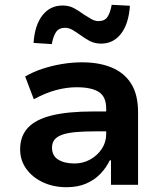

<svg xmlns="http://www.w3.org/2000/svg" viewBox="-20 -771 675 801"><path d="M258 10Q202 10 158 -11Q114 -32 89 -67.5Q64 -103 64 -148Q64 -203 96.5 -238Q129 -273 196.5 -289.5Q264 -306 369 -306H442V-223H377Q331 -223 297 -220Q263 -217 241 -209.5Q219 -202 208 -189Q197 -176 197 -155Q197 -121 223 -105Q249 -89 291 -89Q327 -89 357 -106Q387 -123 405 -150.5Q423 -178 423 -211V-318Q423 -368 392 -387.5Q361 -407 300 -407Q259 -407 215 -395.5Q171 -384 121 -357L85 -452Q120 -472 158.5 -484.5Q197 -497 239 -504Q281 -511 323 -511Q394 -511 446.5 -489Q499 -467 527.5 -421.5Q556 -376 556 -302V0H443V-102H438Q423 -71 398.5 -45.5Q374 -20 339 -5Q304 10 258 10ZM196 -587 120 -592Q125 -666 157 -707Q189 -748 241 -748Q268 -748 288.5 -737Q309 -726 329 -711Q346 -700 361 -691.5Q376 -683 391 -683Q417 -683 428.5 -700.5Q440 -718 446 -751L522 -747Q517 -672 485 -630.5Q453 -589 402 -589Q375 -589 353.5 -600.5Q332 -612 312 -627Q295 -639 281 -647Q267 -655 251 -655Q226 -655 214 -637.5Q202 -620 196 -587Z"/></svg>

Font: Nunito Sans 7pt
Style: Bold
Weight: 700
Designer: Vernon Adams
Foundry: Vernon Adams
Version: Version 3.101;gftools[0.9.27]